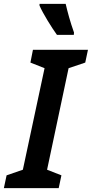

<svg xmlns="http://www.w3.org/2000/svg" viewBox="-63 -971 474 991"><path d="M231 -791H318L319 -803C299 -859 286 -908 276 -951H141V-942C158 -902 206 -825 231 -791ZM-43 0H240L254 -66L180 -95L291 -619L377 -648L391 -714H107L94 -648L167 -619L55 -95L-29 -66Z"/></svg>

Font: Noto Sans ExtraCondensed
Style: Bold Italic
Weight: 700
Width: 2
Italic angle: -12°
Designer: Monotype Design Team
Foundry: Monotype Imaging Inc.
Version: Version 2.013